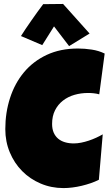

<svg xmlns="http://www.w3.org/2000/svg" viewBox="-20 -957 555 970"><path d="M508.8 -686.5 481.4 -480.5Q467.3 -484.4 453.1 -485.8Q439 -487.3 424.8 -487.3Q388.7 -487.3 356 -477.8Q323.2 -468.3 298.1 -448.7Q272.9 -429.2 258.1 -399.9Q243.2 -370.6 243.2 -331.1Q243.2 -305.7 251.2 -287.1Q259.3 -268.6 273.9 -256.3Q288.6 -244.1 308.6 -238.3Q328.6 -232.4 352.5 -232.4Q370.6 -232.4 390.1 -236.3Q409.7 -240.2 428.7 -246.6Q447.8 -252.9 465.8 -261.2Q483.9 -269.5 499 -278.3L479.5 -48.8Q460.4 -39.1 438.2 -31.5Q416 -23.9 392.6 -18.3Q369.1 -12.7 345.7 -9.8Q322.3 -6.8 300.8 -6.8Q238.8 -6.8 185.1 -29.8Q131.3 -52.7 91.8 -92.8Q52.2 -132.8 29.5 -187.3Q6.8 -241.7 6.8 -304.7Q6.8 -388.2 30.8 -462.2Q54.7 -536.1 101.1 -591.8Q147.5 -647.5 216.1 -679.7Q284.7 -711.9 374 -711.9Q407.7 -711.9 443.1 -706.5Q478.5 -701.2 508.8 -686.5ZM329.1 -724.1 252.9 -823.7 193.4 -729 85.9 -774.9Q95.2 -790 108.9 -810.3Q122.6 -830.6 137.7 -852.3Q152.8 -874 168.5 -895.8Q184.1 -917.5 198.2 -936L298.8 -937L432.6 -787.6Z"/></svg>

Font: Luckiest Guy RUS-BEL-UKR
Style: Regular
Weight: 400
Designer: Astigmatic (AOETI)
Foundry: Astigmatic (AOETI)
Version: Version 1.00 March 11, 2019, initial release